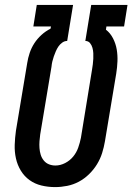

<svg xmlns="http://www.w3.org/2000/svg" viewBox="-20 -755 540 783"><path d="M205 8Q176 8 149 1.5Q122 -5 100.5 -20.5Q79 -36 65 -59Q51 -82 45 -109Q39 -136 40 -164.5Q41 -193 45 -222L91 -498Q94 -518 101 -539Q108 -560 120 -578.5Q132 -597 149 -612.5Q166 -628 186 -638L188 -647H116L130 -735H278L254 -588Q243 -588 233.5 -581Q224 -574 218 -565Q212 -556 207.5 -545.5Q203 -535 199.5 -525Q196 -515 193.5 -504.5Q191 -494 190 -483L144 -207Q142 -193 141 -179Q140 -165 141 -151Q142 -137 146 -124Q150 -111 158.5 -100.5Q167 -90 179.5 -85Q192 -80 206 -80Q226 -80 245.5 -90Q265 -100 278.5 -116.5Q292 -133 299 -153Q306 -173 310 -193L355 -469Q357 -481 358.5 -492.5Q360 -504 360.5 -515.5Q361 -527 360.5 -538Q360 -549 357 -560Q354 -571 347 -579.5Q340 -588 328 -588L352 -735H500L486 -647H414L412 -634Q430 -620 441 -598.5Q452 -577 456 -553.5Q460 -530 459 -505Q458 -480 454 -455L408 -179Q404 -155 396.5 -131Q389 -107 375.5 -85Q362 -63 343 -44.5Q324 -26 301.5 -14Q279 -2 254 3Q229 8 205 8Z"/></svg>

Font: Iosevka Curly Slab Semibold
Style: Italic
Weight: 600
Italic angle: -9°
Monospace: yes
Designer: Belleve Invis
Foundry: Belleve Invis
Version: Version 22.1.2; ttfautohint (v1.8.4)